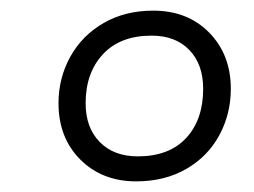

<svg xmlns="http://www.w3.org/2000/svg" viewBox="-20 -822 478 361"><path d="M90 -628Q90 -675 112 -715Q134 -755 174.5 -778.5Q215 -802 268 -802Q333 -802 373.5 -760.5Q414 -719 414 -655Q414 -608 392.5 -568Q371 -528 330.5 -504.5Q290 -481 236 -481Q172 -481 131 -522Q90 -563 90 -628ZM362 -655Q362 -701 336 -728Q310 -755 265 -755Q206 -755 173.5 -720Q141 -685 141 -628Q141 -582 167.5 -555Q194 -528 239 -528Q298 -528 330 -562.5Q362 -597 362 -655Z"/></svg>

Font: Krub
Style: Italic
Weight: 400
Italic angle: -8°
Designer: Ekaluck Peanpanawate
Foundry: Cadson Demak Co.,Ltd.
Version: Version 1.000; ttfautohint (v1.6)